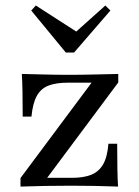

<svg xmlns="http://www.w3.org/2000/svg" viewBox="-20 -688 514 708"><path d="M55.6 0V-31.5L317.7 -383.1H229.8Q186.3 -383.1 158.5 -372.2Q130.6 -361.3 115.7 -334.3Q100.8 -307.3 96 -258.1H63.7Q63.7 -314.5 62.9 -352.8Q62.1 -391.1 60.5 -415.3Q100.8 -414.5 144.4 -413.3Q187.9 -412.1 233.1 -412.1Q280.6 -412.1 326.6 -413.3Q372.6 -414.5 416.1 -415.3V-383.9L154 -32.3H246Q287.1 -32.3 315.3 -43.1Q343.5 -54 359.7 -81Q375.8 -108.1 379.8 -158.1H412.1Q412.1 -101.6 412.9 -63.3Q413.7 -25 415.3 0Q375 -1.6 330.6 -2.4Q286.3 -3.2 242.7 -3.2Q196 -3.2 148 -2.4Q100 -1.6 55.6 0ZM368.5 -667.7 387.1 -649.2 253.2 -494.4H222.6L95.2 -649.2L112.1 -667.7L282.3 -558.1L237.9 -550.8Z"/></svg>

Font: Playfair 12pt Medium
Style: Regular
Weight: 500
Designer: Claus Eggers Sørensen
Foundry: Claus Eggers Sørensen
Version: Version 2.000;gftools[0.9.28]